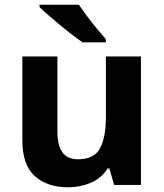

<svg xmlns="http://www.w3.org/2000/svg" viewBox="-20 -786 697 816"><path d="M579 -546V0H465L445 -70H437Q411 -28 365.5 -9Q320 10 269 10Q181 10 128 -37.5Q75 -85 75 -190V-546H224V-227Q224 -169 245 -139Q266 -109 312 -109Q380 -109 405 -155.5Q430 -202 430 -289V-546ZM315 -766Q330 -744 350.5 -716.5Q371 -689 392.5 -663.5Q414 -638 430 -619V-606H331Q312 -619 286.5 -638.5Q261 -658 234.5 -680Q208 -702 185 -722Q162 -742 148 -756V-766Z"/></svg>

Font: Noto Sans Ethiopic
Style: Bold
Weight: 700
Designer: Monotype Design Team
Foundry: Monotype Imaging Inc.
Version: Version 2.102; ttfautohint (v1.8.4.7-5d5b)